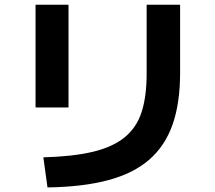

<svg xmlns="http://www.w3.org/2000/svg" viewBox="-20 -798 920 822"><path d="M165.6 -124.4Q291.1 -127.8 376.1 -147.8Q461.1 -167.8 512.8 -209.4Q564.4 -251.1 586.1 -317.8Q607.8 -384.4 607.8 -483.3V-777.8H751.1V-486.7Q751.1 -356.7 718.9 -265Q686.7 -173.3 618.9 -114.4Q551.1 -55.6 443.3 -26.7Q335.6 2.2 183.3 4.4ZM132.2 -337.8V-777.8H273.3V-337.8Z"/></svg>

Font: Paperlogy 7 Bold
Style: Regular
Weight: 700
Designer: redesigned by Lee Juim, glyphs from Gmarket Sans & Montserrat
Foundry: PT&
Version: Version 1.001